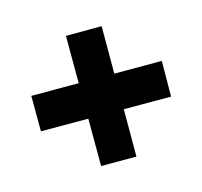

<svg xmlns="http://www.w3.org/2000/svg" viewBox="-121 -738 933 885"><g transform="rotate(30 345.5 -295.0)"><path d="M506.3 -15.6 65.9 -454.1 186 -575.2 625.5 -134.8ZM186 -15.6 65.9 -134.8 506.3 -575.2 625.5 -454.1Z"/></g></svg>

Font: Inter 16pt Black
Style: Regular
Weight: 900
Version: Version 4.001;git-66647c0bb